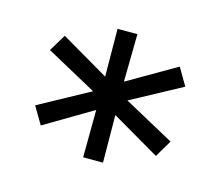

<svg xmlns="http://www.w3.org/2000/svg" viewBox="-62 -820 588 511"><g transform="rotate(15 231.5 -565.0)"><path d="M390.1 -441.9 257.8 -519 258.8 -388.2H204.1L205.1 -519L73.2 -440.9L44.9 -488.8L184.1 -564.9L44.9 -641.1L73.2 -688L205.1 -610.8L204.1 -742.2H258.8L256.8 -610.8L390.1 -688L418 -640.1L278.8 -564.9L418 -488.8Z"/></g></svg>

Font: Lorenzo Sans
Style: Regular
Weight: 400
Foundry: Intel Corporation
Version: Version 1.00; ttfautohint (v1.5)